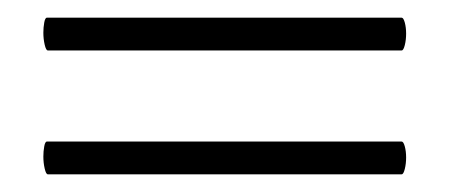

<svg xmlns="http://www.w3.org/2000/svg" viewBox="-20 -345 508 217"><path d="M29 -168Q29 -174 30 -179.5Q31 -185 33 -185H434Q436 -185 437.5 -179.5Q439 -174 439 -167Q439 -160 437.5 -154Q436 -148 434 -148H34Q32 -148 30.5 -154.5Q29 -161 29 -168ZM29 -308Q29 -314 30 -319.5Q31 -325 33 -325H434Q436 -325 437.5 -319.5Q439 -314 439 -307Q439 -300 437.5 -294Q436 -288 434 -288H34Q32 -288 30.5 -294.5Q29 -301 29 -308Z"/></svg>

Font: Cormorant Unicase Light
Style: Regular
Weight: 300
Designer: Christian Thalmann (Catharsis Fonts)
Foundry: Catharsis Fonts
Version: Version 4.000